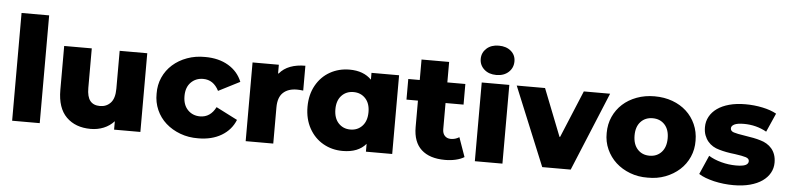

<svg xmlns="http://www.w3.org/2000/svg" viewBox="-47 -1056 5411 1317"><g transform="rotate(5 2658.5 -397.5)"><path d="M61 -742H251V0H61Z M944 -542V0H763V-58Q733 -25 691.5 -8Q650 9 602 9Q497 9 434.5 -53Q372 -115 372 -239V-542H562V-270Q562 -209 584.5 -181Q607 -153 652 -153Q697 -153 725.5 -184Q754 -215 754 -281V-542Z M1032 -272Q1031 -332 1054 -383.5Q1077 -435 1119 -472.5Q1161 -510 1218.5 -531Q1276 -552 1343 -551Q1436 -551 1502.5 -511.5Q1569 -472 1597 -402L1450 -327Q1413 -400 1342 -400Q1291 -400 1257.5 -366Q1224 -332 1224 -272Q1224 -211 1257.5 -176.5Q1291 -142 1342 -142Q1413 -142 1450 -215L1597 -140Q1569 -70 1502.5 -30.5Q1436 9 1343 9Q1276 10 1218.5 -11.5Q1161 -33 1119 -70.5Q1077 -108 1054 -160Q1031 -212 1032 -272Z M1854 -482Q1883 -517 1928 -534Q1973 -551 2032 -551V-380Q2006 -383 1989 -383Q1928 -383 1893.5 -350.5Q1859 -318 1859 -249V0H1669V-542H1850V-482Z M2678 -542V0H2497V-54Q2444 9 2337 9Q2263 9 2202.5 -25.5Q2142 -60 2106.5 -124Q2071 -188 2071 -272Q2071 -356 2106.5 -419.5Q2142 -483 2202.5 -517Q2263 -551 2337 -551Q2433 -551 2488 -495V-542ZM2491 -272Q2491 -332 2459 -366Q2427 -400 2377 -400Q2327 -400 2295 -366Q2263 -332 2263 -272Q2263 -211 2295 -176.5Q2327 -142 2377 -142Q2427 -142 2459 -176.5Q2491 -211 2491 -272Z M3174 -22Q3150 -7 3115.5 1Q3081 9 3042 9Q2936 9 2879 -43Q2822 -95 2822 -198V-380H2743V-522H2822V-663H3012V-522H3136V-380H3012V-200Q3012 -171 3027.5 -154.5Q3043 -138 3069 -138Q3101 -138 3127 -155Z M3247 -542H3437V0H3247ZM3226 -703Q3226 -746 3258 -775Q3290 -804 3342 -804Q3394 -804 3426 -776.5Q3458 -749 3458 -706Q3458 -661 3426 -631.5Q3394 -602 3342 -602Q3290 -602 3258 -631Q3226 -660 3226 -703Z M3815 -217 3950 -542H4131L3907 0H3711L3488 -542H3683L3811 -217Z M4131 -272Q4131 -333 4154 -384Q4177 -435 4217.5 -472Q4258 -509 4314.5 -530Q4371 -551 4437 -551Q4504 -551 4560 -530.5Q4616 -510 4656.5 -473Q4697 -436 4720 -384.5Q4743 -333 4743 -272Q4744 -212 4721 -160Q4698 -108 4656.5 -70.5Q4615 -33 4559 -11.5Q4503 10 4437 9Q4372 10 4315.5 -11.5Q4259 -33 4218 -70.5Q4177 -108 4153.5 -160Q4130 -212 4131 -272ZM4551 -272Q4551 -332 4519.5 -366Q4488 -400 4437 -400Q4386 -400 4354.5 -366Q4323 -332 4323 -272Q4323 -211 4354.5 -176.5Q4386 -142 4437 -142Q4488 -142 4519.5 -176.5Q4551 -211 4551 -272Z M4788 -47 4845 -177Q4882 -154 4932.5 -140.5Q4983 -127 5034 -127Q5080 -127 5099.5 -136.5Q5119 -146 5119 -164Q5119 -182 5095.5 -189.5Q5072 -197 5021 -204Q4956 -211 4910 -225Q4887 -231 4867 -243Q4847 -255 4832 -273Q4817 -291 4808 -315Q4799 -339 4799 -371Q4799 -410 4817 -443Q4835 -476 4868.5 -500Q4902 -524 4951 -537.5Q5000 -551 5063 -551Q5123 -551 5180.5 -539Q5238 -527 5277 -505L5220 -376Q5149 -416 5064 -416Q5019 -416 4998 -405.5Q4977 -395 4977 -378Q4977 -359 4999.5 -351.5Q5022 -344 5076 -336Q5110 -331 5137.5 -325.5Q5165 -320 5187 -313Q5209 -307 5229 -295Q5249 -283 5264 -265.5Q5279 -248 5287.5 -224Q5296 -200 5296 -169Q5296 -131 5278 -98.5Q5260 -66 5226 -42Q5192 -18 5142 -4.5Q5092 9 5028 9Q4960 9 4894 -6Q4861 -14 4834.5 -24Q4808 -34 4788 -47Z"/></g></svg>

Font: CMG Sans ExtraBold
Style: Regular
Weight: 800
Designer: Julieta Ulanovsky
Foundry: Julieta Ulanovsky
Version: Version 7.200